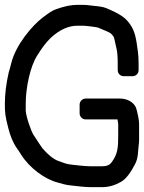

<svg xmlns="http://www.w3.org/2000/svg" viewBox="-43 -755 593 791"><path d="M503 -441C516 -441 528 -451 528 -466V-494C528 -534 523 -555 520 -578C514 -618 504 -649 472 -679C458 -691 439 -702 412 -714L396 -721C382 -727 364 -729 343 -731C330 -732 317 -735 298 -735H275C250 -735 221 -729 188 -717C170 -711 155 -699 132 -682C91 -651 21 -570 3 -493C0 -479 -4 -468 -7 -457C-17 -413 -23 -369 -23 -328C-23 -287 -21 -275 -9 -228C-1 -196 10 -168 26 -145C32 -136 39 -127 44 -118C79 -62 143 -16 195 -3C210 1 226 7 249 9C270 11 303 16 330 16H378C404 16 429 9 454 -5C478 -18 496 -46 513 -78C527 -104 525 -129 528 -153C531 -175 530 -186 530 -200V-245C530 -261 524 -288 519 -306C510 -337 476 -349 452 -349H310C299 -349 285 -340 285 -324V-288C285 -277 294 -263 310 -263H441C442 -258 444 -247 444 -245V-200C444 -148 443 -120 415 -84C408 -75 397 -70 378 -70H330C320 -70 305 -71 285 -73C244 -78 241 -75 197 -92C178 -99 156 -116 132 -144C128 -149 114 -170 94 -201C86 -214 65 -271 63 -299V-328C63 -390 80 -481 112 -529C128 -554 144 -578 166 -599C204 -634 241 -649 275 -649H300C312 -649 358 -643 362 -641L378 -634C407 -622 415 -620 426 -602C428 -598 432 -575 438 -550C440 -541 442 -521 442 -494V-466C442 -452 453 -441 467 -441Z"/></svg>

Font: Reckless Catfish
Style: Heavy
Weight: 400
Foundry: Cannot Into Space Fonts
Version: Version 0.2894